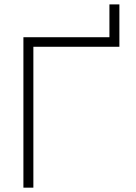

<svg xmlns="http://www.w3.org/2000/svg" viewBox="-20 -865 626 885"><path d="M87.9 0V-693.4H484.4V-844.7H530.3V-649.4H133.8V0Z"/></svg>

Font: Cascadia Mono NF ExtraLight
Style: Regular
Weight: 200
Monospace: yes
Designer: Aaron Bell
Foundry: Saja Typeworks
Version: Version 2404.023; ttfautohint (v1.8.4)